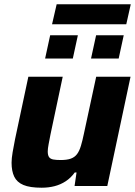

<svg xmlns="http://www.w3.org/2000/svg" viewBox="-20 -868 631 896"><path d="M174.4 8Q119.6 8 89.2 -4.8Q58.8 -17.7 46.4 -43.7Q34 -69.7 34 -108.5Q34 -128.4 38.9 -157.5Q43.8 -186.7 50.2 -218.2L112.3 -510H272.7L215.8 -241.5Q210.8 -216.4 206.8 -194.8Q202.8 -173.3 202.8 -161.5Q202.8 -144 208.7 -135.2Q214.6 -126.5 228.1 -123.8Q241.5 -121.2 263.1 -121.2Q292.4 -121.2 310.5 -127.7Q328.6 -134.3 339.5 -148.8Q350.4 -163.3 357.6 -187.4Q364.9 -211.4 372 -246.1L428.9 -510H589.2L480.7 0H328L337.2 -63.2H328.9Q310.7 -37.9 286.7 -22.2Q262.8 -6.5 234.9 0.7Q206.9 8 174.4 8ZM404.8 -594.7 428.5 -703.4H557.4L533.8 -594.7ZM190.5 -594.7 214.1 -703.4H343.4L319.8 -594.7ZM222.9 -754.7 244.4 -848H590.2L569.3 -754.7Z"/></svg>

Font: Saira Thin
Style: Italic
Weight: 100
Italic angle: -12°
Designer: Hector Gatti with collaboration of the Omnibus-Type team
Foundry: Omnibus-Type
Version: Version 1.101